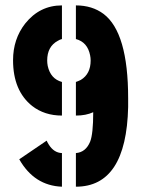

<svg xmlns="http://www.w3.org/2000/svg" viewBox="-20 -704 533 725"><path d="M266.6 1Q457 1 463.9 -299.8Q463.9 -315.4 463.9 -333Q463.9 -581.1 371.1 -651.4Q328.1 -683.6 266.6 -683.6V-556.6Q310.5 -544.9 320.3 -495.1Q322.3 -485.4 322.3 -475.6Q322.3 -424.8 285.2 -402.3Q275.4 -397.5 266.6 -394.5V-267.6Q304.7 -267.6 332 -280.3Q332 -198.2 320.3 -168.9Q303.7 -128.9 266.6 -126ZM213.9 -267.6V-394.5Q170.9 -406.2 160.2 -455.1Q158.2 -465.8 158.2 -475.6Q158.2 -528.3 198.2 -549.8Q206.1 -554.7 213.9 -556.6V-683.6Q129.9 -683.6 75.2 -615.2Q29.3 -556.6 29.3 -476.6Q29.3 -361.3 101.6 -303.7Q148.4 -267.6 213.9 -267.6ZM52.7 -102.5Q109.4 -2.9 213.9 1V-126Q183.6 -127 164.1 -158.2Q159.2 -166 156.2 -172.9Z"/></svg>

Font: Post No Bills Colombo ExtraBold
Style: Regular
Weight: 800
Designer: Kosala Senevirathne, Siva Puranthara, Lasantha Premarathna, Tharique Azeez
Foundry: Mooniak
Version: Version 1.220 ; ttfautohint (v1.6)